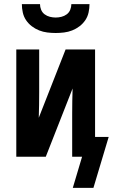

<svg xmlns="http://www.w3.org/2000/svg" viewBox="-20 -760 547 931"><path d="M250 -600Q230 -600 209.5 -602.5Q189 -605 170 -612.5Q151 -620 134.5 -632.5Q118 -645 106.5 -662Q95 -679 90.5 -699.5Q86 -720 86 -740H174Q174 -726 179.5 -712.5Q185 -699 196.5 -690.5Q208 -682 222 -678.5Q236 -675 250 -675Q264 -675 278 -678.5Q292 -682 303.5 -690.5Q315 -699 320.5 -712.5Q326 -726 326 -740H414Q414 -720 409.5 -699.5Q405 -679 393.5 -662Q382 -645 365.5 -632.5Q349 -620 330 -612.5Q311 -605 290.5 -602.5Q270 -600 250 -600ZM333 151 378 0H330V-208Q330 -239 330.5 -269.5Q331 -300 332 -331L202 0H59V-520H170V-312Q170 -281 169.5 -250.5Q169 -220 168 -189L298 -520H441V-96H507L433 151Z"/></svg>

Font: Iosevka Algr
Style: Bold
Weight: 700
Monospace: yes
Designer: Belleve Invis
Foundry: Belleve Invis
Version: Version 26.0.2; ttfautohint (v1.8.3)